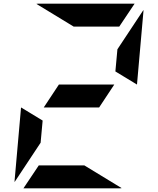

<svg xmlns="http://www.w3.org/2000/svg" viewBox="-20 -1020 856 1040"><path d="M94 -438 211 -367 200 -247 59 -34V-41ZM517 -438H217L299 -562H599ZM605 -633 616 -753 757 -966V-959L722 -562ZM437 -124 639 -1Q638 -1 635.5 -0.5Q633 0 632 0H107L190 -124ZM379 -876 177 -999Q178 -999 180.5 -999.5Q183 -1000 184 -1000H709L626 -876Z"/></svg>

Font: DSEG7 Modern Mini
Style: Bold Italic
Weight: 700
Italic angle: -5°
Designer: Keshikan(Twitter:@keshinomi_88pro)
Version: Version 0.46